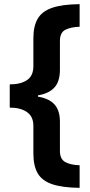

<svg xmlns="http://www.w3.org/2000/svg" viewBox="-20 -741 435 926"><path d="M364 165Q281 164 232 147.5Q183 131 162 95Q141 59 141 0V-134Q141 -179 110 -200.5Q79 -222 27 -222V-334Q79 -334 110 -354.5Q141 -375 141 -422V-558Q141 -614 161.5 -650Q182 -686 230.5 -703Q279 -720 364 -721V-612Q324 -611 296.5 -598Q269 -585 269 -543V-404Q269 -348 242.5 -319Q216 -290 163 -281V-275Q217 -266 243 -237Q269 -208 269 -154V-13Q269 27 295.5 41Q322 55 364 56Z"/></svg>

Font: Noto Sans Lao SemiCondensed
Style: Bold
Weight: 700
Width: 4
Designer: Monotype Design Team
Foundry: Monotype Imaging Inc.
Version: Version 2.003; ttfautohint (v1.8.4.7-5d5b)